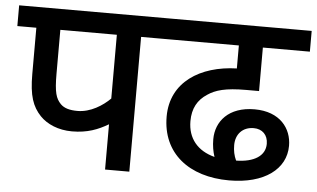

<svg xmlns="http://www.w3.org/2000/svg" viewBox="-47 -693 1263 765"><g transform="rotate(5 585.0 -311.0)"><path d="M495 -539H596V-622H0V-539H76V-354C76 -267 91 -225 125 -189C153 -160 198 -140 253 -140C315 -140 357 -157 398 -181V0H495ZM398 -539V-284C368 -254 320 -223 268 -223C237 -223 215 -229 200 -244C180 -265 172 -288 172 -364V-539Z M894 0C1035 0 1120 -65 1120 -158C1120 -227 1073 -291 971 -291C867 -291 817 -229 817 -158C817 -132 821 -109 828 -88C759 -106 720 -153 720 -222C720 -273 740 -308 777 -332C808 -353 847 -365 931 -365H982V-539H1170V-622H581V-539H886V-447C740 -443 624 -370 624 -232C624 -85 733 0 894 0ZM902 -142C902 -186 930 -216 974 -216C1008 -216 1031 -194 1031 -158C1031 -110 987 -82 915 -81C906 -100 902 -120 902 -142Z"/></g></svg>

Font: Noto Sans Medium
Style: Italic
Weight: 500
Italic angle: -12°
Designer: Monotype Design Team
Foundry: Monotype Imaging Inc.
Version: Version 2.013